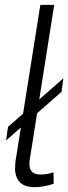

<svg xmlns="http://www.w3.org/2000/svg" viewBox="-20 -760 281 790"><path d="M5 -182 13 -238 241 -438 233 -382ZM146 -740H203L107 -132Q105 -120 103 -107.5Q101 -95 101 -84Q101 -73 105 -63.5Q109 -54 119 -48Q129 -42 147 -42Q160 -42 172.5 -44Q185 -46 200 -51L201 -4Q184 2 163.5 6Q143 10 122 10Q80 10 61 -11Q42 -32 42 -67Q42 -78 43 -89.5Q44 -101 46 -110Z"/></svg>

Font: Georama ExtraCondensed Thin Light
Style: Italic
Weight: 300
Italic angle: -9°
Version: Version 1.001